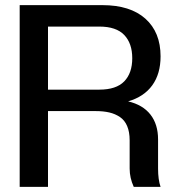

<svg xmlns="http://www.w3.org/2000/svg" viewBox="-20 -732 689 752"><path d="M608.9 -511.2Q608.9 -442.9 576.4 -397.9Q543.9 -353 481.9 -335Q539.6 -321.3 569.3 -283.2Q599.1 -245.1 599.1 -186V-71.8Q599.1 -28.3 608.9 0H503.9Q487.8 -35.2 487.8 -71.8V-182.1Q487.8 -215.3 478 -238.3Q468.3 -261.2 449.7 -273.7Q431.2 -286.1 408.2 -291.5Q385.3 -296.9 355 -296.9H168V0H57.1V-711.9H380.9Q490.2 -711.9 549.6 -658.7Q608.9 -605.5 608.9 -511.2ZM369.1 -627.9H168V-380.9H369.1Q435.1 -380.9 466.6 -413.3Q498 -445.8 498 -503.9Q498 -562 466.6 -595Q435.1 -627.9 369.1 -627.9Z"/></svg>

Font: Creato Display Medium
Style: Regular
Weight: 500
Version: Version 1.000